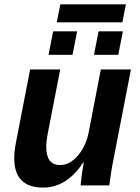

<svg xmlns="http://www.w3.org/2000/svg" viewBox="-20 -845 640 875"><path d="M254.4 -528.3 196.8 -231.9Q190.9 -201.2 190.9 -175.8Q190.9 -92.8 253.9 -92.8Q298.3 -92.8 335.4 -136.5Q372.6 -180.2 384.8 -245.1L439.5 -528.3H576.7L497.1 -118.2Q490.2 -85.9 484.9 -48.6Q479.5 -11.2 478 0H347.2Q351.1 -44.9 361.8 -105H359.4Q284.7 9.8 176.8 9.8Q44.9 9.8 44.9 -123.5Q44.9 -156.2 52.2 -192.9L117.2 -528.3ZM408.2 -595.2 429.2 -702.1H540L519 -595.2ZM201.2 -595.2 222.2 -702.1H331.5L310.5 -595.2ZM254.9 -825.2H553.7L537.6 -743.2H238.8Z"/></svg>

Font: Liberation Mono
Style: Bold Italic
Weight: 700
Italic angle: -12°
Monospace: yes
Designer: Steve Matteson
Foundry: Ascender Corporation
Version: Version 2.1.5